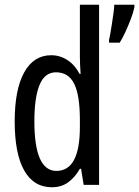

<svg xmlns="http://www.w3.org/2000/svg" viewBox="-20 -780 587 810"><path d="M199 10Q122 10 82 -61Q42 -132 42 -268Q42 -402 82 -474.5Q122 -547 196 -547Q233 -547 264.5 -526.5Q296 -506 316 -468H320Q317 -513 317 -542V-760H398V0H333L322 -68H317Q295 -30 266.5 -10Q238 10 199 10ZM218 -59Q317 -59 317 -244V-274Q317 -378 293 -426.5Q269 -475 216 -475Q169 -475 147 -422Q125 -369 125 -268Q125 -59 218 -59ZM547 -750Q543 -729 532 -700Q521 -671 508.5 -644Q496 -617 485 -600H440V-611Q442 -619 445.5 -638.5Q449 -658 452.5 -681.5Q456 -705 459 -726.5Q462 -748 462 -760H547Z"/></svg>

Font: Noto Sans Thai ExtCond
Style: Regular
Weight: 400
Width: 2
Designer: Monotype Design Team
Foundry: Monotype Imaging Inc.
Version: Version 2.002; ttfautohint (v1.8.4.7-5d5b)